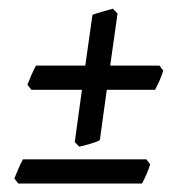

<svg xmlns="http://www.w3.org/2000/svg" viewBox="-20 -506 416 445"><path d="M358.4 -342.3Q356.9 -337.4 354.5 -331.1L349.6 -318.8Q347.2 -313 344.2 -307.4Q341.3 -301.8 339.4 -297.9H227.5L211.4 -181.2Q207 -178.7 200.9 -176.5Q194.8 -174.3 188.2 -172.4Q181.6 -170.4 175 -168.7Q168.5 -167 163.6 -166L153.3 -176.8L169.9 -297.9H52.7L43.5 -309.6Q47.4 -319.3 52.7 -331.8Q58.1 -344.2 63.5 -354H177.7L194.3 -471.7Q198.2 -473.1 204.3 -475.1Q210.4 -477.1 217.3 -479Q224.1 -481 230.5 -482.7Q236.8 -484.4 241.7 -485.8L252.4 -474.6L235.4 -354H349.6ZM328.1 -125Q326.7 -120.1 324.2 -113.8L319.3 -101.6Q316.9 -95.7 314 -90.1Q311 -84.5 309.1 -80.6H22.5L13.2 -92.3Q17.1 -102.1 22.5 -114.5Q27.8 -127 33.2 -136.7H319.3Z"/></svg>

Font: Gentium Plus Phon
Style: Italic
Weight: 400
Italic angle: -8°
Designer: J. Victor Gaultney, Annie Olsen, Iska Routamaa, Becca Hirsbrunner
Foundry: SIL International
Version: Version 5.000